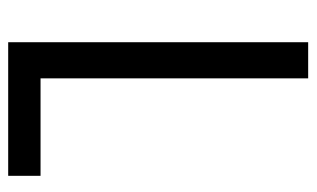

<svg xmlns="http://www.w3.org/2000/svg" viewBox="-168 -586 754 457"><g transform="rotate(90 208.5 -357.0)"><path d="M80 0V-714H166V-77H398V0Z"/></g></svg>

Font: Noto Sans Malayalam Condensed
Style: Regular
Weight: 400
Width: 3
Designer: Jelle Bosma - Monotype Design Team
Foundry: Monotype Imaging Inc.
Version: Version 2.104; ttfautohint (v1.8.4.7-5d5b)